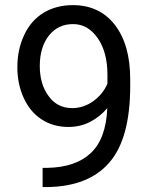

<svg xmlns="http://www.w3.org/2000/svg" viewBox="-20 -741 602 761"><path d="M405.3 -312.5C401.9 -231 379.9 -171.9 339.8 -134.3C299.8 -96.7 242.7 -77.1 168 -75.7H148.9V0.5H166.5C276.9 -1 359.4 -33.7 414.1 -97.7C468.8 -161.1 496.1 -262.2 496.1 -400.4V-426.8C496.1 -517.6 476.1 -589.4 435.5 -642.1C395 -694.3 339.4 -720.7 269 -720.7C224.6 -720.7 186 -710.4 152.8 -690.4C119.6 -670.4 94.2 -641.1 76.2 -603C58.1 -564.9 48.8 -522 48.8 -474.6C48.8 -430.2 57.1 -390.1 73.7 -353.5C90.3 -316.9 113.8 -288.1 144.5 -268.1C174.8 -248 210.4 -237.8 251.5 -237.8C282.7 -237.8 311.5 -244.6 337.9 -258.3C363.8 -272 386.2 -290 405.3 -312.5ZM266.1 -312.5C227.1 -312.5 195.8 -328.1 172.9 -359.9C149.4 -391.1 137.7 -431.2 137.7 -479.5C137.7 -529.3 149.9 -569.3 173.8 -600.1C197.8 -630.4 230 -645.5 269.5 -645.5C309.1 -645.5 341.3 -627 367.2 -589.8C393.1 -552.7 405.8 -504.4 405.8 -445.3V-409.2C394 -381.8 375.5 -358.9 350.1 -340.3C324.2 -321.8 296.4 -312.5 266.1 -312.5Z"/></svg>

Font: Vazir
Style: Regular
Weight: 400
Designer: Saber Rastikerdar
Foundry: Saber Rastikerdar
Version: Version 27.002;January 24, 2021;FontCreator 13.0.0.2683 64-b